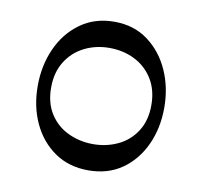

<svg xmlns="http://www.w3.org/2000/svg" viewBox="-60 -519 630 598"><g transform="rotate(10 255.0 -220.0)"><path d="M256 -455Q318 -455 362.5 -422Q407 -389 431 -335.5Q455 -282 455 -218Q455 -153 430.5 -100Q406 -47 361.5 -16Q317 15 255 15Q194 15 149 -16Q104 -47 79.5 -99.5Q55 -152 55 -217Q55 -281 79 -335Q103 -389 148.5 -422Q194 -455 256 -455ZM256 -68Q298 -68 334 -85Q370 -102 392 -136Q414 -170 414 -219Q414 -267 392.5 -301.5Q371 -336 335 -354Q299 -372 255 -372Q212 -372 176 -354Q140 -336 118.5 -301.5Q97 -267 97 -219Q97 -170 119 -136Q141 -102 177.5 -85Q214 -68 256 -68Z"/></g></svg>

Font: Bona Nova SC
Style: Regular
Weight: 400
Designer: Mateusz Machalski
Foundry: Capitalics
Version: Version 4.001; ttfautohint (v1.8.4.7-5d5b)